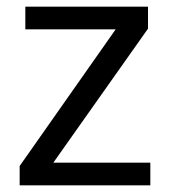

<svg xmlns="http://www.w3.org/2000/svg" viewBox="-20 -556 510 576"><path d="M431 0H39V-58L327 -468H56V-536H424V-470L140 -68H431Z"/></svg>

Font: Noto Sans IKEA
Style: Regular
Weight: 400
Designer: Monotype Design Team
Foundry: Monotype Imaging Inc.
Version: Version 2.001